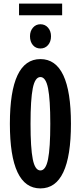

<svg xmlns="http://www.w3.org/2000/svg" viewBox="-20 -1039 450 1069"><path d="M375 -350Q375 10 205 10Q35 10 35 -350Q35 -710 205 -710Q375 -710 375 -350ZM162.5 -152.5Q175 -90 205 -90Q235 -90 247.5 -152.5Q260 -215 260 -350Q260 -485 247.5 -547.5Q235 -610 205 -610Q175 -610 162.5 -547.5Q150 -485 150 -350Q150 -215 162.5 -152.5ZM205 -904Q231 -904 247.5 -885Q264 -866 264 -837Q264 -807 247.5 -788Q231 -769 205 -769Q179 -769 163 -788Q147 -807 147 -837Q147 -866 163.5 -885Q180 -904 205 -904ZM86 -954V-1019H326V-954Z"/></svg>

Font: Gully ECD Medium
Style: Regular
Weight: 500
Width: 2
Designer: jaikishan Patel
Foundry: MagicType
Version: Version 1.000;Glyphs 3.2 (3242)